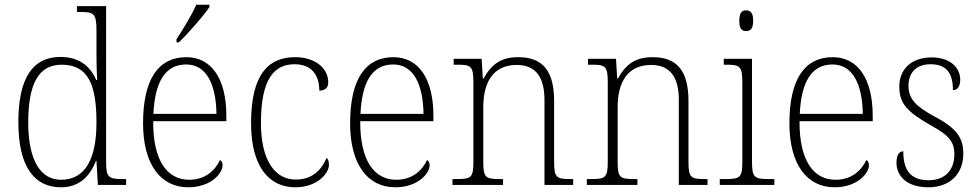

<svg xmlns="http://www.w3.org/2000/svg" viewBox="-20 -786 4160 816"><path d="M239 10C317 10 361 -36 388 -102H390L396 0H516V-25H503C443 -25 431 -31 431 -95V-760H307V-735H322C377 -735 390 -730 390 -658V-548C390 -517 391 -480 393 -446H389C363 -506 315 -544 237 -544C120 -544 58 -456 58 -267C58 -77 126 10 239 10ZM241 -22C154 -21 100 -102 100 -265C100 -430 144 -511 242 -511C355 -511 390 -426 390 -265C390 -112 343 -23 241 -22Z M730 -619V-606H740C782 -646 847 -721 870 -756V-766H814C795 -721 759 -664 730 -619ZM780 10C876 10 926 -49 926 -84C926 -96 921 -102 915 -106C894 -61 852 -22 784 -22C690 -22 630 -104 631 -271H942V-294C942 -451 879 -543 772 -543C654 -543 588 -451 588 -262C588 -88 662 10 780 10ZM900 -302H632C638 -431 678 -512 771 -512C858 -512 898 -427 900 -302Z M1235 10C1328 10 1378 -49 1378 -85C1378 -100 1375 -108 1368 -115C1348 -67 1310 -23 1238 -23C1150 -22 1089 -102 1089 -264C1089 -453 1147 -513 1232 -513C1307 -513 1337 -464 1337 -401C1361 -401 1375 -412 1375 -436C1375 -496 1320 -543 1234 -543C1126 -543 1047 -477 1047 -263C1047 -70 1129 10 1235 10Z M1660 10C1756 10 1806 -49 1806 -84C1806 -96 1801 -102 1795 -106C1774 -61 1732 -22 1664 -22C1570 -22 1510 -104 1511 -271H1822V-294C1822 -451 1759 -543 1652 -543C1534 -543 1468 -451 1468 -262C1468 -88 1542 10 1660 10ZM1780 -302H1512C1518 -431 1558 -512 1651 -512C1738 -512 1778 -427 1780 -302Z M1903 0H2118V-25H2107C2044 -25 2034 -30 2034 -98V-331C2034 -432 2073 -510 2176 -510C2263 -510 2294 -450 2294 -361V0H2416V-25H2407C2345 -25 2335 -30 2335 -99V-357C2335 -484 2287 -543 2183 -543C2115 -543 2071 -518 2036 -453H2032L2027 -536H1908V-511H1924C1980 -511 1992 -506 1992 -438V-99C1992 -30 1982 -25 1919 -25H1903Z M2474 0H2689V-25H2678C2615 -25 2605 -30 2605 -98V-331C2605 -432 2644 -510 2747 -510C2834 -510 2865 -450 2865 -361V0H2987V-25H2978C2916 -25 2906 -30 2906 -99V-357C2906 -484 2858 -543 2754 -543C2686 -543 2642 -518 2607 -453H2603L2598 -536H2479V-511H2495C2551 -511 2563 -506 2563 -438V-99C2563 -30 2553 -25 2490 -25H2474Z M3151 -654C3169 -654 3181 -663 3181 -698C3181 -732 3169 -742 3151 -742C3133 -742 3122 -732 3122 -698C3122 -663 3133 -654 3151 -654ZM3039 0H3271V-25H3250C3187 -25 3176 -30 3176 -99V-536H3056V-511H3068C3124 -511 3135 -505 3135 -435V-98C3135 -30 3124 -25 3061 -25H3039Z M3527 10C3623 10 3673 -49 3673 -84C3673 -96 3668 -102 3662 -106C3641 -61 3599 -22 3531 -22C3437 -22 3377 -104 3378 -271H3689V-294C3689 -451 3626 -543 3519 -543C3401 -543 3335 -451 3335 -262C3335 -88 3409 10 3527 10ZM3647 -302H3379C3385 -431 3425 -512 3518 -512C3605 -512 3645 -427 3647 -302Z M3926 10C4015 10 4074 -45 4074 -133C4074 -197 4049 -239 3955 -289C3879 -330 3841 -362 3841 -421C3841 -473 3870 -513 3935 -513C3997 -513 4030 -481 4030 -403C4050 -403 4061 -419 4061 -448C4061 -496 4021 -542 3939 -542C3855 -542 3802 -493 3802 -418C3802 -344 3838 -309 3940 -251C4019 -208 4036 -178 4036 -130C4036 -65 3998 -20 3927 -20C3846 -20 3819 -67 3819 -143C3803 -143 3790 -129 3790 -94C3790 -45 3826 10 3926 10Z"/></svg>

Font: Noto Serif Devanagari SemiCondensed ExtraLight
Style: Regular
Weight: 200
Width: 4
Designer: Universal Thirst, Indian Type Foundry and the Monotype Design Team
Foundry: Monotype Imaging Inc.
Version: Version 2.004